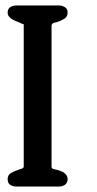

<svg xmlns="http://www.w3.org/2000/svg" viewBox="-20 -684 357 704"><path d="M195 0H40Q28 0 18 -6Q8 -12 8 -27Q8 -42 19.5 -49Q31 -56 46 -61Q50 -63 54.5 -64Q59 -65 63 -67Q67 -70 67 -72V-594Q67 -596 63 -596Q55 -600 45 -604Q30 -609 19 -617.5Q8 -626 8 -637Q8 -652 18 -658Q28 -664 41 -664H195Q207 -664 217.5 -658Q228 -652 228 -637Q228 -623 215.5 -615Q203 -607 189 -603Q175 -601 172 -597Q169 -593 169 -591V-73Q169 -66 175.5 -64.5Q182 -63 190 -61Q196 -59 202 -57Q208 -55 213 -52Q219 -48 223.5 -41.5Q228 -35 228 -26Q227 -12 217.5 -6Q208 0 195 0Z"/></svg>

Font: Jura
Style: Bold
Weight: 700
Designer: Ed Merritt
Foundry: Ten by Twenty
Version: Version 1.007